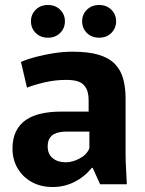

<svg xmlns="http://www.w3.org/2000/svg" viewBox="-20 -738 582 769"><path d="M191 11Q143 11 107 -9Q71 -29 50.5 -64Q30 -99 30 -143Q30 -183 44 -211.5Q58 -240 83.5 -257.5Q109 -275 145 -283Q181 -291 224 -291H335V-338Q335 -356 331 -370Q327 -384 317.5 -395.5Q308 -407 290.5 -412.5Q273 -418 245 -418Q202 -418 160.5 -408.5Q119 -399 88 -387L64 -490Q89 -501 123 -510Q157 -519 195.5 -525Q234 -531 271 -531Q334 -531 375.5 -518.5Q417 -506 440.5 -481.5Q464 -457 473.5 -422Q483 -387 483 -343V-123Q483 -92 485 -58.5Q487 -25 488 0H381L351 -66H348Q319 -30 278.5 -9.5Q238 11 191 11ZM243 -88Q271 -88 299.5 -103.5Q328 -119 338 -144V-211H248Q235 -211 221.5 -209Q208 -207 196.5 -201Q185 -195 178 -183Q171 -171 171 -151Q171 -121 191 -104.5Q211 -88 243 -88ZM172 -587Q142 -587 123 -606Q104 -625 104 -653Q104 -680 123 -699Q142 -718 172 -718Q202 -718 221 -699Q240 -680 240 -653Q240 -625 221 -606Q202 -587 172 -587ZM377 -587Q347 -587 328 -606Q309 -625 309 -653Q309 -680 328 -699Q347 -718 377 -718Q407 -718 426 -699Q445 -680 445 -653Q445 -625 426 -606Q407 -587 377 -587Z"/></svg>

Font: Murecho Thin SemiBold
Style: Regular
Weight: 600
Version: Version 1.010